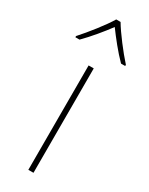

<svg xmlns="http://www.w3.org/2000/svg" viewBox="-223 -802 654 841"><g transform="rotate(30 104.0 -381.5)"><path d="M116 -763H94C70 -722 15 -653 -22 -612V-606H-1C36 -643 77 -693 105 -731C133 -693 172 -643 209 -606H230V-612C193 -653 140 -722 116 -763ZM116 0V-528H90V0Z"/></g></svg>

Font: Noto Sans Arabic Thin
Style: Regular
Weight: 100
Designer: Monotype Design Team, Nadine Chahine, Nizar Qandah and Khaled Hosny
Foundry: Monotype Imaging Inc.
Version: Version 2.012